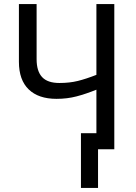

<svg xmlns="http://www.w3.org/2000/svg" viewBox="-20 -734 670 944"><path d="M542 0H462V190H378V-79H454V-293Q402 -272 356 -260Q310 -248 258 -248Q169 -248 121 -294.5Q73 -341 73 -430V-714H160V-443Q160 -384 187 -355Q214 -326 272 -326Q322 -326 362.5 -336Q403 -346 454 -366V-714H542Z"/></svg>

Font: Noto Sans SemiCondensed
Style: Regular
Weight: 400
Width: 4
Designer: Monotype Design Team
Foundry: Monotype Imaging Inc.
Version: Version 2.013; ttfautohint (v1.8.4.7-5d5b)